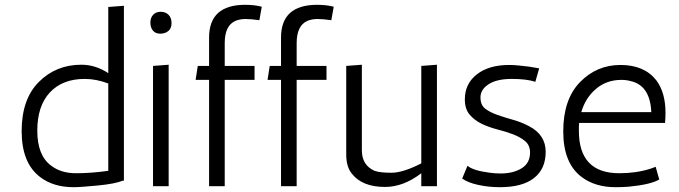

<svg xmlns="http://www.w3.org/2000/svg" viewBox="-20 -774 2822 798"><path d="M318 -505Q377 -505 430 -470V-745L495 -750V-23H490Q459 -10 386.5 -3Q314 4 286 4Q202 4 147 -38Q70 -96 70 -229Q70 -362 141.5 -433.5Q213 -505 318 -505ZM430 -427Q380 -446 332 -446Q240 -446 187.5 -390Q135 -334 135 -231Q135 -128 192 -86Q233 -54 295.5 -54Q358 -54 430 -64Z M681 -505V0H616V-500ZM646 -634Q626 -634 615.5 -647Q605 -660 605 -680Q605 -700 616.5 -712.5Q628 -725 648 -725Q668 -725 680.5 -712.5Q693 -700 693 -678Q693 -656 679.5 -645Q666 -634 646 -634Z M849 -618Q849 -754 999 -754Q1038 -754 1068 -746L1058 -690Q1024 -695 1000.5 -695Q977 -695 958 -687Q914 -667 914 -595V-500H1038V-442H914V0H849V-442H793L802 -500H849Z M1148 -618Q1148 -754 1298 -754Q1337 -754 1367 -746L1357 -690Q1323 -695 1299.5 -695Q1276 -695 1257 -687Q1213 -667 1213 -595V-500H1337V-442H1213V0H1148V-442H1092L1101 -500H1148Z M1537 -64Q1559 -56 1607 -56Q1655 -56 1731 -95V-500L1796 -505V0H1731V-54Q1657 3 1580 3Q1484 3 1441 -54Q1419 -82 1419 -132V-500L1484 -505V-149Q1484 -87 1537 -64Z M2205 -434Q2169 -446 2107 -446Q2045 -446 2011 -424Q1977 -402 1977 -369.5Q1977 -337 1997 -322Q2017 -307 2047 -296.5Q2077 -286 2112.5 -276Q2148 -266 2178 -250Q2248 -214 2248 -143Q2248 -72 2199.5 -34Q2151 4 2058 4Q2011 4 1967.5 -5.5Q1924 -15 1901 -32L1923 -85Q1946 -65 2016 -56Q2038 -53 2061 -53Q2113 -53 2148 -74.5Q2183 -96 2183 -140Q2183 -170 2163 -187Q2143 -204 2113 -215.5Q2083 -227 2047.5 -236Q2012 -245 1982 -259.5Q1952 -274 1932 -297.5Q1912 -321 1912 -361Q1912 -426 1962 -465Q2012 -504 2096 -504Q2117 -504 2139 -501.5Q2161 -499 2179 -497L2221 -490Z M2386 -230Q2386 -54 2554 -54Q2625 -54 2684 -73Q2699 -78 2705 -81L2720 -28Q2685 -7 2593 2Q2567 4 2538 4Q2454 4 2398 -38Q2321 -95 2321 -228Q2321 -361 2390.5 -432.5Q2460 -504 2559 -504Q2658 -504 2708 -440Q2746 -389 2746 -305Q2746 -285 2744 -263H2387Q2386 -255 2386 -246ZM2563 -442Q2501 -442 2457 -404.5Q2413 -367 2396 -308H2687Q2682 -419 2601 -437Q2583 -442 2563 -442Z"/></svg>

Font: Antic
Style: Regular
Weight: 400
Designer: Santiago Orozco
Foundry: Typemade
Version: Version 1.0012